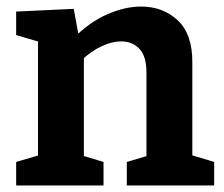

<svg xmlns="http://www.w3.org/2000/svg" viewBox="-20 -566 684 586"><path d="M29.3 0V-71.7L113 -96.3L96 -75.7V-457L113 -434.3L29.3 -459V-530.7L205 -539L222.7 -443.3L204.7 -449.7Q253.3 -498.7 307.3 -522.3Q361.3 -546 410.3 -546Q477.7 -546 522.7 -503.7Q567.7 -461.3 567 -374.7V-75.7L554 -95.7L633.7 -71.7V0H367V-71.7L443.3 -94.3L427 -73V-345Q427 -394 405.7 -416.8Q384.3 -439.7 349.3 -439.7Q322 -439.7 290 -424.8Q258 -410 226.7 -380.3L236 -401.3V-73L223 -93.7L296 -71.7V0Z"/></svg>

Font: Bitter Thin
Style: Regular
Weight: 100
Designer: Sol Matas, and Bitter project Authors
Foundry: Sol Matas
Version: Version 2.002